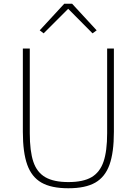

<svg xmlns="http://www.w3.org/2000/svg" viewBox="-20 -992 731 1025"><path d="M323 -972H365L496 -830L474 -814L344 -945L213 -814L192 -830ZM102 -733H139V-281Q139 -185 158 -128.5Q177 -72 222 -46Q267 -20 345 -20Q424 -20 468.5 -46Q513 -72 532.5 -128.5Q552 -185 552 -281V-733H588V-288Q588 -178 564.5 -112.5Q541 -47 488.5 -17Q436 13 345 13Q254 13 201.5 -17Q149 -47 125.5 -112.5Q102 -178 102 -288Z"/></svg>

Font: IBM Plex Sans JP ExtraLight
Style: Regular
Weight: 200
Designer: Mike Abbink; Paul van der Laan; Pieter van Rosmalen; Wujin Sim; Yejin Wi; Jinhee Kim; Boomi Park; Yona Kim; Kichan Ma
Foundry: Sandoll Inc.
Version: Version 1.001